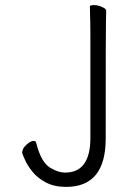

<svg xmlns="http://www.w3.org/2000/svg" viewBox="-20 -720 540 752"><path d="M239 12Q192 12 158.5 -6Q125 -24 106 -49Q86 -74 77 -96Q67 -117 67 -122Q67 -132 74 -143Q82 -153 93 -161Q104 -168 112 -168Q121 -168 122 -160Q142 -79 182 -60Q182 -60 182 -59V-60Q210 -44 235 -44Q334 -44 334 -180V-589Q334 -623 332 -695Q332 -700 349 -700Q364 -700 381 -692Q396 -686 396 -677Q396 -665 395 -639.5Q394 -614 394 -177Q394 12 239 12Z"/></svg>

Font: LXGW WenKai Mono TC Light
Style: Regular
Weight: 300
Designer: LXGW / Fontworks Inc.
Foundry: LXGW / Fontworks Inc.
Version: Version 1.330